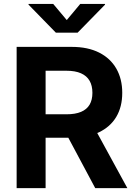

<svg xmlns="http://www.w3.org/2000/svg" viewBox="-20 -969 697 989"><path d="M65.7 0V-727.5H349.6Q432.4 -727.5 490.5 -698.2Q548.6 -668.9 579.2 -615.6Q609.7 -562.3 609.7 -490.8Q609.7 -418.7 578.8 -366.8Q547.8 -314.9 488.9 -287.2Q430 -259.6 346.1 -259.6H153.9V-380.3H322.5Q367.9 -380.3 397.5 -392.8Q427 -405.3 441.5 -429.8Q456 -454.4 456 -490.8Q456 -527.7 441.5 -552.9Q427 -578.2 397.3 -591.4Q367.7 -604.6 322 -604.6H214.9V0ZM470.5 0 293.7 -331.1H455.1L636 0ZM254.2 -948.7 323.9 -865.6 393.3 -948.7H521V-945.1L379.9 -800.8H267.7L126.9 -945.1V-948.7Z"/></svg>

Font: Inter Variable LoSnoCo
Style: Regular
Weight: 400
Designer: Rasmus Andersson
Foundry: rsms
Version: Version 4.000;git-a52131595; featfreeze: case,dlig,ss01,ss02